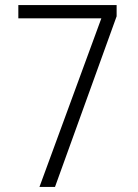

<svg xmlns="http://www.w3.org/2000/svg" viewBox="-20 -734 540 754"><path d="M135 0 378 -662H52V-714H438V-670L196 0Z"/></svg>

Font: Noto Sans Mono ExtraCondensed Light
Style: Regular
Weight: 300
Width: 2
Designer: Monotype Design Team
Foundry: Monotype Imaging Inc.
Version: Version 2.014; ttfautohint (v1.8.4.7-5d5b)